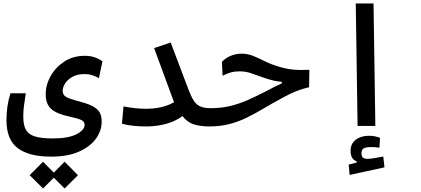

<svg xmlns="http://www.w3.org/2000/svg" viewBox="-20 -713 2384 1087"><path d="M269 173.8Q144 173.8 80.3 125.7Q16.6 77.6 16.6 -32.7Q16.6 -70.3 21.7 -107.7Q26.9 -145 39.1 -185.1H126Q119.6 -143.6 115.7 -114.5Q111.8 -85.4 111.8 -52.2Q111.8 -4.9 126.7 21.7Q141.6 48.3 178.2 59.6Q214.8 70.8 278.8 70.8Q366.2 70.8 412.6 47.1Q459 23.4 459 -6.8Q459 -23.9 441.4 -33Q423.8 -42 368.2 -54.2Q298.8 -69.3 268.8 -97.2Q238.8 -125 238.8 -179.2Q238.8 -232.9 267.1 -283Q295.4 -333 345 -365Q394.5 -397 459 -397Q492.7 -397 516.6 -388.4Q540.5 -379.9 560.1 -365.7L540 -270.5Q522.5 -280.3 503.2 -286.9Q483.9 -293.5 457.5 -293.5Q417.5 -293.5 390.1 -278.1Q362.8 -262.7 348.9 -241Q335 -219.2 335 -199.7Q335 -183.1 343.5 -173.1Q352.1 -163.1 374.5 -155Q397 -147 439 -135.7Q488.8 -122.6 513.9 -106.4Q539.1 -90.3 547.4 -70.1Q555.7 -49.8 555.7 -23.9Q555.7 26.9 523.2 72Q490.7 117.2 427 145.5Q363.3 173.8 269 173.8ZM345.7 354 284.7 293 223.6 354 147.9 278.8 223.6 202.6 284.7 264.2 345.7 202.6 421.4 278.8Z M809.6 2.9Q775.4 2.9 739.7 -0.2Q704.1 -3.4 670.4 -12.7L679.2 -110.4Q713.4 -104 743.7 -100.6Q773.9 -97.2 809.6 -97.2Q849.1 -97.2 887.9 -105.2Q926.8 -113.3 965.3 -133.8L852.5 -440.9L946.3 -472.2L1047.4 -205.1Q1062 -166.5 1076.7 -143.6Q1091.3 -120.6 1113.5 -110.6Q1135.7 -100.6 1171.9 -100.6Q1190.4 -100.6 1199.5 -92.8Q1208.5 -85 1208.5 -55.2Q1208.5 -21 1196 -9Q1183.6 2.9 1166 2.9Q1111.3 2.4 1075.4 -9.5Q1039.6 -21.5 1013.2 -55.7Q973.6 -26.4 919.9 -11.7Q866.2 2.9 809.6 2.9Z M1162.1 2.9Q1150.4 2.9 1144 -9.3Q1137.7 -21.5 1137.7 -51.3Q1137.7 -100.6 1171.9 -100.6Q1228.5 -100.6 1277.6 -111.6Q1326.7 -122.6 1376.5 -144Q1426.3 -165.5 1484.9 -195.8Q1514.6 -211.4 1535.6 -222.2Q1556.6 -232.9 1575.7 -241.2V-250Q1552.7 -251.5 1531.7 -256.1Q1510.7 -260.7 1477.5 -271.5Q1438 -284.7 1405.8 -296.9Q1373.5 -309.1 1335.9 -309.1Q1309.1 -309.1 1289.3 -303.7Q1269.5 -298.3 1240.2 -284.2L1236.3 -362.8Q1259.3 -386.7 1288.6 -397.9Q1317.9 -409.2 1346.2 -409.2Q1382.3 -409.2 1413.3 -396.5Q1444.3 -383.8 1479 -366.5Q1513.7 -349.1 1559.1 -335.4Q1590.3 -326.2 1615.7 -322Q1641.1 -317.9 1668.2 -317.1Q1695.3 -316.4 1731.4 -317.4L1730 -219.2Q1705.6 -213.4 1684.6 -206.5Q1663.6 -199.7 1639.4 -189.2Q1615.2 -178.7 1581.1 -160.2Q1522 -128.4 1472.9 -99.1Q1423.8 -69.8 1377 -46.9Q1330.1 -23.9 1278.3 -10.5Q1226.6 2.9 1162.1 2.9Z M2004.4 0 1994.1 -693.4H2094.7L2105 0ZM1959.5 277.3 1954.1 218.8 2000 207V200.7Q1964.8 188.5 1964.8 141.6Q1964.8 100.1 1994.1 77.9Q2023.4 55.7 2069.3 55.7Q2089.8 55.7 2104.5 59.1Q2119.1 62.5 2131.3 67.4L2128.4 123Q2102.1 119.6 2082.5 119.6Q2050.3 119.6 2038.3 127.4Q2026.4 135.3 2026.4 154.3Q2026.4 172.9 2035.2 179.7Q2043.9 186.5 2061.5 186.5Q2075.7 186.5 2101.8 181.9Q2127.9 177.2 2149.9 173.3L2156.7 234.4Z"/></svg>

Font: Cascadia Code NF
Style: Regular
Weight: 400
Monospace: yes
Designer: Aaron Bell
Foundry: Saja Typeworks
Version: Version 2404.023; ttfautohint (v1.8.4)